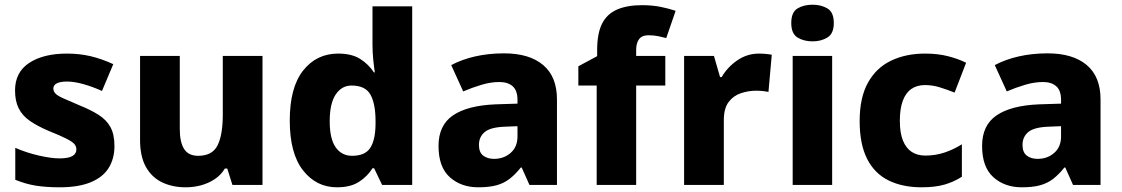

<svg xmlns="http://www.w3.org/2000/svg" viewBox="-20 -787 4773 817"><path d="M467 -166Q467 -112 442.5 -72.5Q418 -33 366 -11.5Q314 10 234 10Q176 10 132.5 3Q89 -4 45 -22V-158Q93 -137 145.5 -125Q198 -113 233 -113Q271 -113 288 -123Q305 -133 305 -151Q305 -164 296.5 -174Q288 -184 262.5 -197Q237 -210 187 -230Q138 -251 106.5 -273Q75 -295 59.5 -326Q44 -357 44 -402Q44 -480 104.5 -519.5Q165 -559 265 -559Q318 -559 365 -548Q412 -537 462 -514L414 -400Q374 -418 335 -429Q296 -440 265 -440Q237 -440 222 -432.5Q207 -425 207 -410Q207 -399 215.5 -389.5Q224 -380 248.5 -369Q273 -358 320 -338Q367 -319 400 -298Q433 -277 450 -246Q467 -215 467 -166Z M1097 -549V0H969L947 -70H937Q920 -42 893.5 -24.5Q867 -7 835.5 1.5Q804 10 770 10Q714 10 670 -11Q626 -32 601 -76.5Q576 -121 576 -191V-549H745V-238Q745 -182 763.5 -153Q782 -124 823 -124Q884 -124 906 -169Q928 -214 928 -299V-549Z M1414 10Q1326 10 1269.5 -62Q1213 -134 1213 -274Q1213 -415 1270 -487Q1327 -559 1419 -559Q1477 -559 1513 -536Q1549 -513 1571 -479H1575Q1572 -497 1568.5 -530.5Q1565 -564 1565 -597V-760H1734V0H1606L1572 -71H1565Q1544 -37 1508 -13.5Q1472 10 1414 10ZM1478 -124Q1533 -124 1555 -157Q1577 -190 1578 -257V-272Q1578 -345 1556.5 -384Q1535 -423 1476 -423Q1434 -423 1408.5 -385Q1383 -347 1383 -271Q1383 -196 1408.5 -160Q1434 -124 1478 -124Z M2125 -560Q2232 -560 2291 -510.5Q2350 -461 2350 -364V0H2233L2200 -74H2196Q2173 -45 2148.5 -26Q2124 -7 2092.5 1.5Q2061 10 2015 10Q1942 10 1894 -33Q1846 -76 1846 -166Q1846 -254 1907.5 -296Q1969 -338 2088 -343L2182 -346V-362Q2182 -402 2161.5 -420Q2141 -438 2105 -438Q2069 -438 2030 -426.5Q1991 -415 1951 -398L1900 -510Q1945 -534 2002 -547Q2059 -560 2125 -560ZM2131 -248Q2068 -246 2043 -225.5Q2018 -205 2018 -170Q2018 -139 2036 -125Q2054 -111 2082 -111Q2124 -111 2153 -136.5Q2182 -162 2182 -206V-250Z M2811 -423H2687V0H2519V-423H2441V-505L2521 -548V-574Q2521 -645 2542 -686.5Q2563 -728 2606 -746.5Q2649 -765 2711 -765Q2755 -765 2790 -758Q2825 -751 2855 -741L2815 -625Q2800 -629 2781 -633Q2762 -637 2739 -637Q2712 -637 2699.5 -620.5Q2687 -604 2687 -574V-549H2811Z M3210 -559Q3223 -559 3239 -557.5Q3255 -556 3264 -554L3250 -396Q3241 -398 3227 -399.5Q3213 -401 3196 -401Q3165 -401 3133 -390.5Q3101 -380 3080.5 -353Q3060 -326 3060 -275V0H2891V-549H3018L3044 -459H3051Q3075 -501 3117 -530Q3159 -559 3210 -559Z M3521 -549V0H3353V-549ZM3438 -767Q3474 -767 3501 -751Q3528 -735 3528 -689Q3528 -644 3501 -627.5Q3474 -611 3438 -611Q3400 -611 3373.5 -627.5Q3347 -644 3347 -689Q3347 -735 3373.5 -751Q3400 -767 3438 -767Z M3902 10Q3820 10 3760.5 -19.5Q3701 -49 3669.5 -111.5Q3638 -174 3638 -272Q3638 -372 3673.5 -435.5Q3709 -499 3772 -529Q3835 -559 3916 -559Q3970 -559 4013.5 -548Q4057 -537 4091 -520L4042 -393Q4007 -407 3977 -416Q3947 -425 3916 -425Q3882 -425 3858 -408.5Q3834 -392 3821.5 -358Q3809 -324 3809 -273Q3809 -222 3822 -189.5Q3835 -157 3859 -141Q3883 -125 3917 -125Q3961 -125 3999.5 -138Q4038 -151 4073 -173V-35Q4039 -13 3999 -1.5Q3959 10 3902 10Z M4438 -560Q4545 -560 4604 -510.5Q4663 -461 4663 -364V0H4546L4513 -74H4509Q4486 -45 4461.5 -26Q4437 -7 4405.5 1.5Q4374 10 4328 10Q4255 10 4207 -33Q4159 -76 4159 -166Q4159 -254 4220.5 -296Q4282 -338 4401 -343L4495 -346V-362Q4495 -402 4474.5 -420Q4454 -438 4418 -438Q4382 -438 4343 -426.5Q4304 -415 4264 -398L4213 -510Q4258 -534 4315 -547Q4372 -560 4438 -560ZM4444 -248Q4381 -246 4356 -225.5Q4331 -205 4331 -170Q4331 -139 4349 -125Q4367 -111 4395 -111Q4437 -111 4466 -136.5Q4495 -162 4495 -206V-250Z"/></svg>

Font: Noto Sans Cham ExtraBold
Style: Regular
Weight: 800
Version: Version 2.002